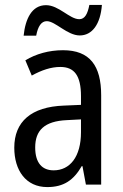

<svg xmlns="http://www.w3.org/2000/svg" viewBox="-20 -750 500 780"><path d="M76 -605H127C134 -643 148 -664 170 -664C205 -664 253 -606 304 -606C354 -606 388 -651 394 -730H343C336 -694 325 -672 302 -672C263 -672 219 -729 167 -729C109 -729 83 -673 76 -605ZM236 -546C179 -546 126 -531 83 -505L109 -443C149 -465 187 -478 225 -478C282 -478 309 -443 309 -359V-324L239 -321C107 -316 38 -256 38 -150C38 -58 85 10 172 10C239 10 279 -18 312 -75H315L329 0H391V-363C391 -483 345 -546 236 -546ZM252 -262 309 -265V-213C309 -113 264 -58 198 -58C152 -58 123 -87 123 -151C123 -220 160 -258 252 -262Z"/></svg>

Font: Noto Sans Sinhala UI Condensed
Style: Regular
Weight: 400
Width: 3
Designer: Jelle Bosma - Monotype Design Team
Foundry: Monotype Imaging Inc.
Version: Version 2.006